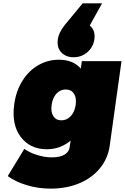

<svg xmlns="http://www.w3.org/2000/svg" viewBox="-20 -907 736 1131"><path d="M64 -293.9Q74.7 -371.6 112.3 -431.4Q149.9 -491.2 205.8 -523.2Q261.7 -555.2 327.1 -555.2Q410.6 -555.2 456.1 -502.9L461.9 -546.9H695.8L626 -46.9Q615.2 28.3 567.4 85.7Q519.5 143.1 444.8 173.6Q370.1 204.1 278.8 204.1Q203.1 204.1 137 183.6Q70.8 163.1 27.8 131.8L25.9 129.9L123 -29.8L127.9 -26.9Q159.7 -5.4 202.9 7.3Q246.1 20 285.2 20Q332.5 20 359.4 4.2Q386.2 -11.7 390.1 -39.1L396 -79.1Q335.4 -27.8 256.8 -27.8Q156.2 -27.8 101.6 -101.1Q46.9 -174.3 64 -293.9ZM320.8 -675.8Q325.7 -714.4 360.8 -758.8L466.8 -887.2H581.1L508.8 -756.8Q543 -728.5 536.1 -676.8Q529.8 -629.9 495.1 -599.9Q460.4 -569.8 413.1 -569.8Q368.7 -569.8 341.3 -598.1Q314 -626.5 320.8 -675.8ZM284.2 -289.1Q278.3 -247.1 294.2 -222.7Q310.1 -198.2 341.8 -198.2Q373.5 -198.2 396.7 -222.9Q419.9 -247.6 425.8 -289.1Q431.6 -331.5 415.5 -355.7Q399.4 -379.9 367.2 -379.9Q335.4 -379.9 312.7 -355.7Q290 -331.5 284.2 -289.1Z"/></svg>

Font: Trueno UltraBlack
Style: Italic
Weight: 950
Designer: Julieta Ulanovsky
Foundry: Julieta Ulanovsky
Version: Version 3.001b | FøM Fix